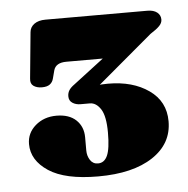

<svg xmlns="http://www.w3.org/2000/svg" viewBox="-37 -737 443 452"><g transform="rotate(-5 184.0 -511.0)"><path d="M183.5 -522 171 -530.5Q181 -533.5 192.5 -535.2Q204 -537 219.5 -537Q278 -537 316 -510.2Q354 -483.5 354 -436.5Q354 -383.5 307 -352.5Q260 -321.5 178 -321.5Q100 -321.5 61 -347.2Q22 -373 22 -411.5Q22 -437.5 42.2 -455Q62.5 -472.5 92 -472.5Q122 -472.5 138.5 -456.8Q155 -441 155 -416V-385Q155 -372 161.5 -362Q168 -352 180 -352Q195 -352 202.2 -368Q209.5 -384 209.5 -422.5Q209.5 -461 198.8 -477.8Q188 -494.5 173 -494.5H151Q140 -494.5 132 -499.8Q124 -505 124 -515.5Q124 -523.5 128 -529.8Q132 -536 140.5 -542L259 -632.5L264 -597H126.5Q101.5 -597 96.5 -579.5L91.5 -560.5Q89.5 -552 83 -547Q76.5 -542 64 -542Q52 -542 44.2 -547.5Q36.5 -553 38 -565L48.5 -673.5Q49.5 -685.5 59.5 -692.8Q69.5 -700 86 -700H327Q341.5 -700 349.8 -693.5Q358 -687 358 -676.5Q358 -668.5 351.2 -661.5Q344.5 -654.5 329.5 -645Z"/></g></svg>

Font: Fraunces Black
Style: Regular
Weight: 900
Version: Version 1.000;[b76b70a41]